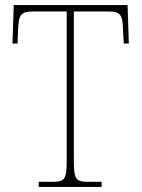

<svg xmlns="http://www.w3.org/2000/svg" viewBox="-20 -734 556 754"><path d="M132 0H379V-20H326C276 -20 270 -31 270 -108V-689H403C455 -689 461 -675 463 -620L466 -563H486L481 -714H34L29 -563H49L51 -620C54 -675 60 -689 112 -689H242V-108C242 -31 236 -20 186 -20H132Z"/></svg>

Font: Noto Serif Tamil SemiCondensed Thin
Style: Regular
Weight: 100
Width: 4
Designer: Indian Type Foundry, Tom Grace, and the Monotype Design Team
Foundry: Monotype Imaging Inc.
Version: Version 2.004